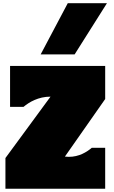

<svg xmlns="http://www.w3.org/2000/svg" viewBox="-20 -1153 696 1173"><path d="M436 -820.8H228.5L394 -1133.3H633.3ZM13.2 0V-187.5L288.6 -562.5Q260.7 -562.5 236.3 -556.9Q211.9 -551.3 191.2 -542.2Q170.4 -533.2 153.3 -522Q136.2 -510.7 123.5 -500H41.5V-750H622.6V-547.9L376.5 -196.3Q388.7 -194.8 400.4 -194.8Q423.3 -194.8 444.1 -199.7Q464.8 -204.6 482.4 -212.6Q500 -220.7 514.6 -230.5Q529.3 -240.2 540.5 -250H622.6V0Z"/></svg>

Font: Holtwood One SC
Style: Regular
Weight: 400
Version: Version 1.000